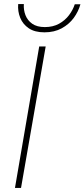

<svg xmlns="http://www.w3.org/2000/svg" viewBox="-20 -930 418 950"><path d="M174 -700 54 0H84L206 -700ZM70 -910Q67 -874 80 -842Q93 -810 122.5 -790Q152 -770 200 -770Q249 -770 285.5 -790Q322 -810 345 -841.5Q368 -873 378 -909H350Q341 -881 321.5 -855Q302 -829 272 -812.5Q242 -796 202 -796Q163 -796 139.5 -812.5Q116 -829 106 -855Q96 -881 98 -910Z"/></svg>

Font: Jost* 200 Thin Italic
Style: Italic
Weight: 200
Italic angle: -10°
Version: Version 3.200; ttfautohint (v0.97) -l 8 -r 50 -G 200 -x 14 -